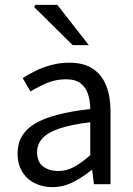

<svg xmlns="http://www.w3.org/2000/svg" viewBox="-20 -755 544 787"><path d="M194 12Q154 12 121.5 -4.5Q89 -21 70.5 -52Q52 -83 52 -126Q52 -206 123.5 -248.5Q195 -291 350 -308Q350 -339 341.5 -367Q333 -395 311.5 -412.5Q290 -430 250 -430Q208 -430 171 -414Q134 -398 105 -380L73 -435Q96 -450 125.5 -464.5Q155 -479 190 -488.5Q225 -498 264 -498Q324 -498 361 -473Q398 -448 415.5 -403.5Q433 -359 433 -298V0H365L358 -58H355Q321 -30 280.5 -9Q240 12 194 12ZM218 -54Q253 -54 284 -71Q315 -88 350 -119V-254Q269 -244 221.5 -227.5Q174 -211 153 -187Q132 -163 132 -132Q132 -91 157 -72.5Q182 -54 218 -54ZM278 -570 120 -726 125 -735H215L344 -570Z"/></svg>

Font: Mada
Style: Regular
Weight: 400
Designer: Khaled Hosny
Version: Version 1.5